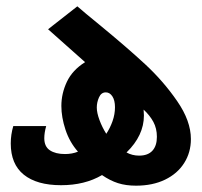

<svg xmlns="http://www.w3.org/2000/svg" viewBox="-20 -578 640 607"><path d="M302.5 -24.5Q248 7.5 173 7.5Q96.5 7.5 55.2 -25.8Q14 -59 14 -124.5Q14 -152.5 22 -179.5H126Q120 -158 120 -141Q120 -114.5 137.8 -102.8Q155.5 -91 185.5 -91Q208 -91 226.5 -98.5Q200 -128.5 187 -168Q174 -207.5 174 -243Q174 -282.5 191.5 -319.5Q209 -356.5 249 -381.5L132 -485.5L224.5 -558Q245.5 -539.5 294 -500Q381 -428.5 439 -374.8Q497 -321 540.2 -258.2Q583.5 -195.5 583.5 -138.5Q583.5 -96 562.2 -62.5Q541 -29 501.8 -10Q462.5 9 410 9Q378 9 353 1Q328 -7 302.5 -24.5ZM316 -155Q328 -173 335.8 -195Q343.5 -217 343.5 -239Q343.5 -261 335.2 -273.5Q327 -286 314.5 -286Q300 -286 293 -270.2Q286 -254.5 286 -238Q286 -221.5 294.5 -198.5Q303 -175.5 316 -155ZM420 -86Q447.5 -86 461.8 -101.5Q476 -117 476 -145.5Q476 -172 464.8 -192.8Q453.5 -213.5 434 -231.5Q435 -218.5 435 -213Q435 -149.5 380 -96Q398 -86 420 -86Z"/></svg>

Font: JuliaMono ExtraBoldItalic
Style: Regular
Weight: 800
Italic angle: -9°
Monospace: yes
Designer: cormullion
Foundry: corm
Version: Version 0.049; ttfautohint (v1.8.4)